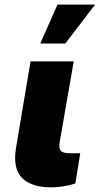

<svg xmlns="http://www.w3.org/2000/svg" viewBox="-20 -814 436 840"><path d="M49.7 -164.8 113.6 -545.5H302.6L241.5 -194.6Q239.3 -180.4 240.2 -170.5Q241.1 -160.5 246.1 -154.7Q251.1 -148.8 261 -146.1Q271 -143.5 286.9 -143.5H331L309.7 -11.4Q284.1 -2.8 256.6 1.4Q229 5.7 204.5 5.7Q118.3 5.7 77.1 -34.8Q35.9 -75.3 49.7 -164.8ZM156.2 -623.6 231.5 -794H396.3L265.6 -623.6Z"/></svg>

Font: Inter P Black
Style: Italic
Weight: 900
Italic angle: -9.40001°
Designer: Rasmus Andersson
Foundry: rsms
Version: Version 3.018;git-588b23468